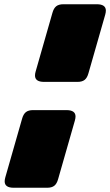

<svg xmlns="http://www.w3.org/2000/svg" viewBox="-20 -786 519 905"><path d="M345 -400H188Q145 -400 145 -430Q145 -439 148 -449L227 -725Q233 -747 245 -756.5Q257 -766 279 -766H436Q479 -766 479 -736Q479 -728 476 -717L397 -441Q391 -419 379 -409.5Q367 -400 345 -400ZM202 99H45Q2 99 2 69Q2 61 5 50L84 -226Q90 -248 102 -257.5Q114 -267 136 -267H293Q336 -267 336 -237Q336 -229 333 -218L254 58Q248 80 236 89.5Q224 99 202 99Z"/></svg>

Font: Shrikhand
Style: Regular
Weight: 400
Italic angle: -14°
Version: Version 1.000;PS 1.000;hotconv 1.0.88;makeotf.lib2.5.647800